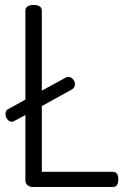

<svg xmlns="http://www.w3.org/2000/svg" viewBox="-20 -751 509 771"><path d="M2 -294C2 -286 4.5 -278.7 9.5 -272C14.5 -265.3 20.3 -262 27 -262C30.3 -262 33.7 -263 37 -265L82 -289V-26C82 -18 85 -11.7 91 -7C97 -2.3 104 0 112 0H433C447.7 0 455 -10.3 455 -31C455 -51 447.7 -61 433 -61H148V-325L269 -392C277 -396.7 281 -403.7 281 -413C281 -420.3 278.3 -427 273 -433C267.7 -439 261.7 -442 255 -442C250.3 -442 247 -441.3 245 -440L148 -387V-707C148 -723 137 -731 115 -731C93 -731 82 -723 82 -707V-351L13 -313C5.7 -309.7 2 -303.3 2 -294Z"/></svg>

Font: Terminal Dosis
Style: Book
Weight: 400
Designer: EdgarTolentino, PabloImpallari, IginoMarini
Foundry: EdgarTolentino, PabloImpallari, IginoMarini
Version: Version 1.006